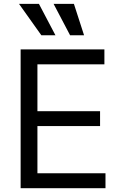

<svg xmlns="http://www.w3.org/2000/svg" viewBox="-20 -986 638 1006"><path d="M88.1 -727.3H527V-649.1H176.1V-403.4H504.3V-325.3H176.1V-78.1H532.7V0H88.1ZM260.7 -965.9H367.2L420.5 -801.1H347.3ZM79.5 -965.9H183.9L270.6 -801.1H196.7Z"/></svg>

Font: Fast_Sans
Style: Regular
Weight: 400
Designer: Rasmus Andersson
Foundry: rsms
Version: Version 3.018;git-588b23468